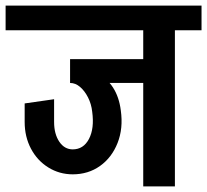

<svg xmlns="http://www.w3.org/2000/svg" viewBox="-45 -665 739 685"><path d="M214 -43V-132Q253 -132 272.5 -169.5Q292 -207 284 -266L386 -271Q395 -207 374.5 -155Q354 -103 312 -73Q270 -43 214 -43ZM215 -43Q167 -43 127.5 -67.5Q88 -92 65.5 -134.5Q43 -177 43 -230H148Q148 -187 166.5 -159.5Q185 -132 215 -132ZM43 -229V-296L148 -311V-229ZM284 -266Q281 -294 269 -317.5Q257 -341 240.5 -355Q224 -369 205 -369V-423Q261 -423 298.5 -405Q336 -387 358 -353Q380 -319 386 -271ZM205 -369V-454H484V-369ZM-25 -557V-645H484V-557ZM466 0V-633H579V0ZM372 -557V-645H674V-557Z"/></svg>

Font: Akshar Light Medium
Style: Regular
Weight: 500
Version: Version 1.100